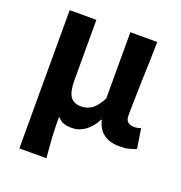

<svg xmlns="http://www.w3.org/2000/svg" viewBox="-136 -676 936 993"><g transform="rotate(20 332.0 -179.5)"><path d="M79 -560H226V-229Q226 -166 244.5 -139Q263 -112 304 -112Q338 -112 363.5 -131Q389 -150 413 -195V-560H561Q559 -445 555 -345Q551 -203 551 -153Q551 -128 563 -117Q575 -106 599 -106Q617 -106 635 -113L652 -4Q632 4 612 9Q592 14 562 14Q452 14 429 -84H426Q403 -39 369.5 -15Q336 9 297 9Q270 9 250.5 2Q231 -5 216 -24Q216 40 219 88.5Q222 137 228 201H79Z"/></g></svg>

Font: Merged Yaku Han JP
Style: Bold
Weight: 700
Designer: Ryoko NISHIZUKA 西塚涼子 (kana, bopomofo & ideographs); Paul D. Hunt (Latin, Greek & Cyrillic); Sandoll Communications 산돌커뮤니
Foundry: Adobe
Version: Version 2.004